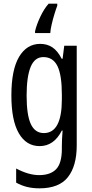

<svg xmlns="http://www.w3.org/2000/svg" viewBox="-20 -786 502 1046"><path d="M292 -755Q285 -737 276.5 -709Q268 -681 261.5 -653Q255 -625 254 -606H171V-616Q179 -651 199.5 -694.5Q220 -738 245 -766H292ZM199 -547Q237 -547 265.5 -528Q294 -509 316 -466H321L330 -537H398V6Q398 118 350 179Q302 240 195 240Q158 240 127.5 232.5Q97 225 68 209V132Q136 168 193 168Q255 168 286 135.5Q317 103 317 25V9Q317 -8 318 -29.5Q319 -51 321 -75H317Q274 10 196 10Q123 10 82.5 -60Q42 -130 42 -266Q42 -406 84 -476.5Q126 -547 199 -547ZM216 -475Q169 -475 147 -421.5Q125 -368 125 -265Q125 -159 148 -110Q171 -61 219 -61Q317 -61 317 -245V-270Q317 -377 293 -426Q269 -475 216 -475Z"/></svg>

Font: Noto Sans ExtraCondensed
Style: Regular
Weight: 400
Width: 2
Designer: Monotype Design Team
Foundry: Monotype Imaging Inc.
Version: Version 2.013; ttfautohint (v1.8.4.7-5d5b)